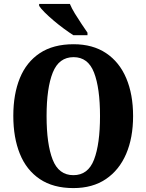

<svg xmlns="http://www.w3.org/2000/svg" viewBox="-20 -951 748 981"><path d="M355 10Q252 10 183.5 -36Q115 -82 81.5 -165Q48 -248 48 -359Q48 -470 81.5 -552Q115 -634 183.5 -679.5Q252 -725 356 -725Q454 -725 522 -679.5Q590 -634 625 -551.5Q660 -469 660 -358Q660 -247 624.5 -164.5Q589 -82 521 -36Q453 10 355 10ZM355 -56Q430 -56 460.5 -135.5Q491 -215 491 -358Q491 -501 460.5 -580Q430 -659 356 -659Q281 -659 249.5 -580Q218 -501 218 -358Q218 -215 249 -135.5Q280 -56 355 -56ZM355 -771Q333 -785 306.5 -804.5Q280 -824 254 -846Q228 -868 208 -888Q188 -908 180 -921V-931H337Q346 -909 362.5 -882Q379 -855 396.5 -829Q414 -803 427 -784V-771Z"/></svg>

Font: Noto Serif Bengali Condensed ExtraBold
Style: Regular
Weight: 800
Width: 3
Designer: Juan Bruce, Universal Thirst, Indian Type Foundry and the Monotype Design Team.
Foundry: Monotype Imaging Inc.
Version: Version 2.003; ttfautohint (v1.8.4.7-5d5b)